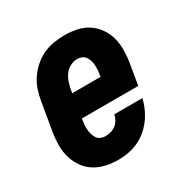

<svg xmlns="http://www.w3.org/2000/svg" viewBox="-130 -654 761 777"><g transform="rotate(-30 250.0 -265.0)"><path d="M210 8Q180 8 151.5 2Q123 -4 99 -19Q75 -34 59 -57Q43 -80 35 -107.5Q27 -135 27.5 -165Q28 -195 33 -225L55 -355Q59 -379 67 -403.5Q75 -428 90 -450Q105 -472 125.5 -490Q146 -508 170 -519Q194 -530 219.5 -534Q245 -538 269 -538Q299 -538 327.5 -532Q356 -526 379 -510.5Q402 -495 418 -472Q434 -449 441 -421.5Q448 -394 447.5 -364.5Q447 -335 442 -305L426 -211H162V-207Q160 -195 159 -183.5Q158 -172 159 -160.5Q160 -149 163 -138.5Q166 -128 172 -119Q178 -110 188.5 -105.5Q199 -101 210 -101Q223 -101 235.5 -104.5Q248 -108 258.5 -116Q269 -124 275.5 -135.5Q282 -147 285 -160H416Q408 -125 389.5 -93Q371 -61 342.5 -37Q314 -13 279.5 -2.5Q245 8 210 8ZM180 -319H313V-323Q315 -335 316 -346.5Q317 -358 316.5 -369Q316 -380 313 -391Q310 -402 304 -411Q298 -420 288 -424.5Q278 -429 267 -429Q250 -429 234 -421Q218 -413 207.5 -399Q197 -385 191.5 -369Q186 -353 183 -337Z"/></g></svg>

Font: Iosevka Slab Heavy Oblique
Style: Regular
Weight: 900
Italic angle: -9°
Monospace: yes
Designer: Belleve Invis
Foundry: Belleve Invis
Version: Version 11.1.1; ttfautohint (v1.8.3)